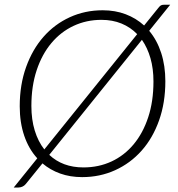

<svg xmlns="http://www.w3.org/2000/svg" viewBox="-20 -760 772 832"><path d="M696.5 -408Q696.5 -314.5 669.2 -238Q642 -161.5 593.5 -107Q545 -52.5 479 -22.5Q413 7.5 336 7.5Q284 7.5 240.8 -8Q197.5 -23.5 164 -52L92 37Q85 45.5 76.5 49Q68 52.5 60 52.5H39.5L141.5 -74Q104.5 -114.5 85 -171.8Q65.5 -229 65.5 -299.5Q65.5 -392.5 93 -469.2Q120.5 -546 168.8 -600.8Q217 -655.5 282.8 -685.5Q348.5 -715.5 425 -715.5Q479.5 -715.5 524.8 -698.2Q570 -681 604.5 -649.5L665.5 -725Q672 -733.5 677 -736.5Q682 -739.5 691.5 -739.5H717.5L626.5 -626.5Q660.5 -586 678.5 -530.5Q696.5 -475 696.5 -408ZM116 -301Q116 -242 130.5 -194.5Q145 -147 172 -112.5L574.5 -612Q545.5 -642 506.5 -658Q467.5 -674 419.5 -674Q354.5 -674 299 -648Q243.5 -622 202.8 -573.5Q162 -525 139 -456Q116 -387 116 -301ZM645 -407Q645 -462.5 632 -507.8Q619 -553 595 -587.5L193.5 -89Q222 -62 259.2 -48.2Q296.5 -34.5 341.5 -34.5Q407.5 -34.5 463 -60.2Q518.5 -86 559 -134.5Q599.5 -183 622.2 -251.8Q645 -320.5 645 -407Z"/></svg>

Font: Lato Light
Style: Italic
Weight: 300
Italic angle: -7°
Designer: Lukasz Dziedzic
Foundry: Lukasz Dziedzic
Version: Version 1.104; Western+Polish opensource